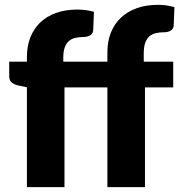

<svg xmlns="http://www.w3.org/2000/svg" viewBox="-20 -772 740 792"><path d="M91 0V-412L57 -419Q39.5 -423 28.8 -431.5Q18 -440 18 -456.5V-517.5H91V-537Q91 -581.5 105.2 -617.8Q119.5 -654 146.2 -679.5Q173 -705 211.5 -718.8Q250 -732.5 299 -732.5Q318 -732.5 334 -730.2Q350 -728 367.5 -723.5L364.5 -648Q363.5 -632 351.2 -625.8Q339 -619.5 326 -619.5Q305.5 -619.5 289.5 -615.5Q273.5 -611.5 262.8 -601.5Q252 -591.5 246.5 -574.8Q241 -558 241 -532.5V-517.5H423V-556.5Q423 -601 437.2 -637Q451.5 -673 478.2 -698.5Q505 -724 543.5 -738Q582 -752 631 -752Q650 -752 666 -749.8Q682 -747.5 699.5 -742.5L696.5 -667Q696 -659 692.5 -653.8Q689 -648.5 683.2 -645.2Q677.5 -642 671 -640.5Q664.5 -639 658 -639Q637.5 -639 621.5 -635Q605.5 -631 594.8 -620.8Q584 -610.5 578.5 -593.8Q573 -577 573 -551.5V-517.5H694.5V-411.5H578V0H423V-411.5H246V0Z"/></svg>

Font: Lato Black
Style: Regular
Weight: 900
Designer: Lukasz Dziedzic
Foundry: tyPoland Lukasz Dziedzic
Version: Version 2.007; 2014-02-27